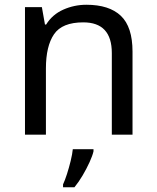

<svg xmlns="http://www.w3.org/2000/svg" viewBox="-20 -566 658 807"><path d="M343 -546Q439 -546 488 -499.5Q537 -453 537 -349V0H450V-343Q450 -472 330 -472Q241 -472 207 -422Q173 -372 173 -278V0H85V-536H156L169 -463H174Q200 -505 246 -525.5Q292 -546 343 -546ZM373 70Q369 88 356.5 115.5Q344 143 327.5 171Q311 199 293 221H245V209Q253 192 261.5 165.5Q270 139 277 110.5Q284 82 286 61H373Z"/></svg>

Font: RS Noto Sans
Style: Regular
Weight: 400
Designer: Monotype Design Team
Foundry: Monotype Imaging Inc.
Version: Version 3.10